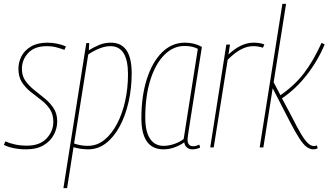

<svg xmlns="http://www.w3.org/2000/svg" viewBox="-29 -760 1694 990"><path d="M-9 -13 -1 -31Q21 -21 49 -15Q77 -9 110 -9Q176 -9 211 -46Q246 -83 246 -132Q246 -171 228 -197.5Q210 -224 183 -244.5Q156 -265 129 -286.5Q102 -308 84 -336Q66 -364 66 -406Q66 -439 81.5 -469.5Q97 -500 130.5 -520Q164 -540 216 -540Q241 -540 267 -534.5Q293 -529 311 -520L303 -503Q284 -510 261.5 -516Q239 -522 213 -522Q149 -522 116.5 -487Q84 -452 84 -405Q84 -368 102.5 -342.5Q121 -317 148 -295.5Q175 -274 202 -252Q229 -230 247.5 -202Q266 -174 266 -134Q266 -99 249 -66Q232 -33 196.5 -11.5Q161 10 106 10Q72 10 42 4Q12 -2 -9 -13Z M298 210 416 -538H431L429 -501Q457 -518 484 -529Q511 -540 543 -540Q596 -540 623 -501Q650 -462 650 -381Q650 -305 634 -234.5Q618 -164 588.5 -109Q559 -54 518 -22Q477 10 426 10Q404 10 385.5 7Q367 4 350 -1L317 210ZM424 -8Q471 -8 509 -38.5Q547 -69 574.5 -121.5Q602 -174 616.5 -240Q631 -306 631 -377Q631 -522 540 -522Q514 -522 483.5 -510Q453 -498 426 -479L353 -20Q367 -15 385 -11.5Q403 -8 424 -8Z M963 10Q946 10 934.5 0Q923 -10 921 -26Q900 -11 872 -0.5Q844 10 814 10Q700 10 700 -151Q700 -264 728 -352Q756 -440 806.5 -490Q857 -540 925 -540Q974 -540 1012 -518Q988 -368 973.5 -275.5Q959 -183 951 -133Q943 -83 940.5 -63.5Q938 -44 938 -41Q938 -6 967 -6Q980 -6 999 -14L1003 1Q983 10 963 10ZM918 -43 991 -508Q964 -523 922 -523Q865 -523 819 -477.5Q773 -432 746.5 -348.5Q720 -265 720 -153Q720 -82 744.5 -45Q769 -8 814 -8Q841 -8 869 -17.5Q897 -27 918 -43Z M1157 -530 1149 -479Q1214 -540 1278 -540Q1311 -540 1334 -531L1327 -514Q1302 -522 1276 -522Q1246 -522 1214 -505.5Q1182 -489 1145 -452L1073 0H1055L1138 -530Z M1310 0 1427 -740H1446L1382 -336L1417 -269Q1491 -320 1539.5 -384Q1588 -448 1629 -539L1645 -531Q1609 -445 1551.5 -372Q1494 -299 1425 -253L1472 -165Q1503 -103 1523.5 -69Q1544 -35 1559.5 -21Q1575 -7 1589 -7Q1596 -7 1605 -10L1609 5Q1598 10 1588 10Q1569 10 1552 -2.5Q1535 -15 1514.5 -46.5Q1494 -78 1465 -134L1377 -305L1329 0Z"/></svg>

Font: Georama SemiCondensed Thin
Style: Italic
Weight: 100
Width: 4
Italic angle: -9°
Designer: Jean-Baptiste Levee
Foundry: Production Type
Version: Version 1.000